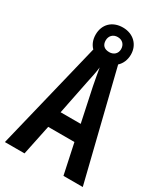

<svg xmlns="http://www.w3.org/2000/svg" viewBox="-212 -966 921 1059"><g transform="rotate(30 248.0 -436.5)"><path d="M373 0H496L327 -683C349 -703 361 -732 361 -765C361 -828 315 -873 249 -873C181 -873 137 -829 137 -764C137 -732 148 -705 167 -686L0 0H125L165 -192H332ZM250 -717C217 -717 201 -735 201 -764C201 -793 221 -813 250 -813C280 -813 299 -793 299 -764C299 -735 278 -717 250 -717ZM267 -508 312 -296H184L227 -510C234 -542 244 -588 247 -618C253 -583 258 -554 267 -508Z"/></g></svg>

Font: Noto Sans Gurmukhi UI ExtraCondensed SemiBold
Style: Regular
Weight: 600
Width: 2
Designer: Jelle Bosma - Monotype Design Team
Foundry: Monotype Imaging Inc.
Version: Version 2.004